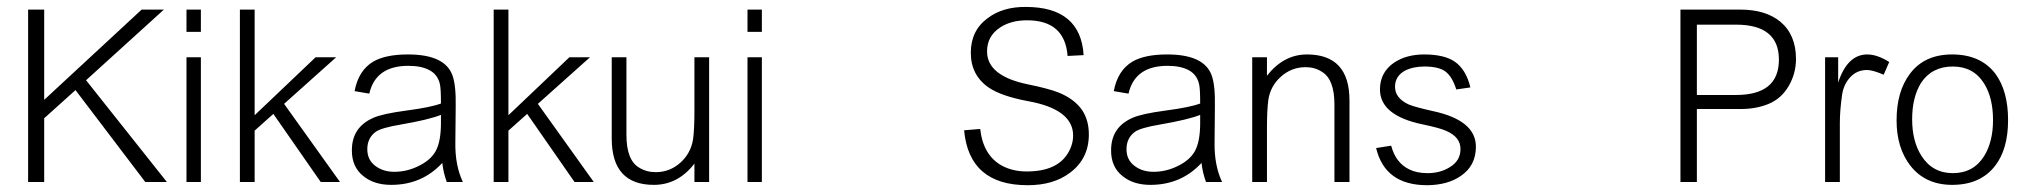

<svg xmlns="http://www.w3.org/2000/svg" viewBox="-20 -631 5911 560"><path d="M466.8 -100.1H403.8L200.2 -368.2L108.9 -286.1V-100.1H62V-603H108.9V-339.8L393.1 -603H458L231 -397Z M565.9 -538.1H523.9V-603H565.9ZM565.9 -100.1H523.9V-463.9H565.9Z M971.7 -100.1H915.5L777.3 -298.8L722.7 -250V-100.1H679.7V-603H722.7V-294.9L900.4 -463.9H960.4L808.6 -328.1Z M1330.1 -100.1H1283.2Q1273.4 -126 1270 -155.8Q1210.9 -91.8 1121.1 -91.8Q1071.3 -91.8 1040 -117.2Q1005.9 -144 1006.3 -192.9Q1006.3 -259.8 1068.4 -287.1Q1095.2 -299.3 1165.8 -308.6Q1236.3 -317.9 1266.1 -329.1Q1266.1 -372.1 1263.2 -384.8Q1257.3 -412.6 1233.6 -425.8Q1210 -439 1170.9 -439Q1075.7 -439 1057.1 -357.9L1014.2 -365.2Q1025.4 -425.3 1068.4 -451.2Q1104.5 -472.2 1169.9 -472.2Q1276.9 -472.2 1299.3 -412.1Q1310.5 -382.3 1309.1 -317.9L1308.1 -214.8Q1307.1 -148.9 1330.1 -100.1ZM1266.1 -272V-295.9Q1230 -281.7 1150.9 -268.1Q1091.8 -258.3 1075.2 -246.1Q1051.3 -228 1051.3 -195.8Q1051.3 -165 1074.2 -147.5Q1097.2 -129.9 1129.9 -129.9Q1166 -129.9 1199.2 -146Q1237.3 -164.1 1251.7 -192.1Q1266.1 -220.2 1266.1 -272Z M1711.9 -100.1H1655.8L1517.6 -298.8L1462.9 -250V-100.1H1419.9V-603H1462.9V-294.9L1640.6 -463.9H1700.7L1548.8 -328.1Z M2048.3 -100.1H2005.4V-153.8Q1957.5 -91.8 1887.2 -91.8Q1764.2 -91.8 1764.2 -227.1V-463.9H1807.1V-237.8Q1807.1 -163.6 1844.2 -142.1Q1865.2 -128.9 1892.6 -128.9Q1933.6 -128.9 1964.4 -156.5Q1995.1 -184.1 2001.5 -225.1Q2005.4 -253.9 2005.4 -306.2V-463.9H2048.3Z M2202.1 -538.1H2160.2V-603H2202.1ZM2202.1 -100.1H2160.2V-463.9H2202.1Z M3155.8 -238.8Q3155.8 -168 3100.6 -127Q3052.7 -90.8 2977.5 -90.8Q2806.6 -90.8 2792 -251L2838.9 -254.9Q2847.7 -176.8 2903.8 -147Q2934.6 -130.9 2974.6 -130.9Q3062.5 -130.9 3094.7 -184.1Q3109.9 -209 3109.9 -235.8Q3109.9 -312 2979 -335.9Q2901.9 -350.1 2864.7 -375Q2811.5 -411.1 2811.5 -477.1Q2811.5 -542 2860.8 -578.1Q2904.8 -611.3 2971.7 -610.8Q3131.8 -610.8 3140.6 -470.2L3093.8 -467.8Q3085.9 -571.8 2975.6 -571.8Q2928.7 -571.8 2897 -550.8Q2858.9 -525.9 2858.9 -481Q2858.9 -409.2 2979 -384.8Q3038.1 -372.6 3065.9 -361.8Q3113.8 -342.8 3136.7 -309.1Q3155.8 -279.8 3155.8 -238.8Z M3544.4 -100.1H3497.6Q3487.8 -126 3484.4 -155.8Q3425.3 -91.8 3335.4 -91.8Q3285.6 -91.8 3254.4 -117.2Q3220.2 -144 3220.7 -192.9Q3220.7 -259.8 3282.7 -287.1Q3309.6 -299.3 3380.1 -308.6Q3450.7 -317.9 3480.5 -329.1Q3480.5 -372.1 3477.5 -384.8Q3471.7 -412.6 3448 -425.8Q3424.3 -439 3385.3 -439Q3290 -439 3271.5 -357.9L3228.5 -365.2Q3239.7 -425.3 3282.7 -451.2Q3318.8 -472.2 3384.3 -472.2Q3491.2 -472.2 3513.7 -412.1Q3524.9 -382.3 3523.4 -317.9L3522.5 -214.8Q3521.5 -148.9 3544.4 -100.1ZM3480.5 -272V-295.9Q3444.3 -281.7 3365.2 -268.1Q3306.2 -258.3 3289.6 -246.1Q3265.6 -228 3265.6 -195.8Q3265.6 -165 3288.6 -147.5Q3311.5 -129.9 3344.2 -129.9Q3380.4 -129.9 3413.6 -146Q3451.7 -164.1 3466.1 -192.1Q3480.5 -220.2 3480.5 -272Z M3916 -100.1H3872.1V-326.2Q3872.1 -400.4 3835 -421.9Q3814.9 -435.1 3788.1 -435.1Q3747.1 -435.1 3716.1 -407.5Q3685.1 -379.9 3679.2 -338.9Q3675.3 -309.1 3675.3 -257.8V-100.1H3632.3V-463.9H3675.3V-410.2Q3724.1 -472.2 3792 -472.2Q3916 -472.2 3916 -337.9Z M4284.7 -203.1Q4284.7 -147 4239.7 -117.2Q4201.7 -91.3 4142.6 -90.8Q4019.5 -90.8 3993.7 -199.2L4037.6 -206.1Q4050.8 -156.2 4089.8 -137.2Q4111.8 -126 4143.6 -126Q4180.7 -126 4208 -143.1Q4240.2 -162.1 4239.7 -196.8Q4239.7 -231 4198.7 -249Q4179.7 -257.8 4129.9 -268.1Q4004.9 -293.9 4004.9 -370.1Q4004.9 -419.9 4045.9 -448.2Q4082 -472.2 4133.8 -472.2Q4190.9 -472.2 4221.7 -452.1Q4255.9 -429.2 4268.6 -376L4227.5 -370.1Q4215.3 -408.2 4195.6 -422.6Q4175.8 -437 4134.8 -437Q4101.6 -437 4077.6 -424.8Q4048.8 -408.7 4048.8 -377.9Q4048.8 -344.7 4088.9 -326.2Q4107.9 -318.4 4158.7 -307.1Q4284.7 -280.3 4284.7 -203.1Z M5218.3 -459Q5218.3 -417 5197.3 -380.6Q5176.3 -344.2 5139.9 -328.6Q5103.5 -313 5056.2 -313H4929.2V-100.1H4881.3V-603H5056.2Q5129.4 -603 5172.4 -567.9Q5218.3 -529.8 5218.3 -459ZM5168.5 -457Q5168.5 -559.1 5043.5 -559.1H4929.2V-354H5043.5Q5168.5 -354 5168.5 -457Z M5490.2 -450.2 5474.1 -413.1Q5440.9 -427.2 5425.3 -426.8Q5396.5 -426.8 5377.2 -406.5Q5357.9 -386.2 5353 -356Q5346.2 -310.1 5346.2 -271V-100.1H5303.2V-463.9H5341.3V-390.1Q5368.2 -472.2 5426.3 -472.2Q5455.1 -472.2 5490.2 -450.2Z M5836.9 -280.8Q5836.9 -195.8 5798.8 -147Q5755.9 -91.8 5673.8 -91.8Q5595.7 -91.8 5551.8 -147.9Q5511.7 -199.7 5511.7 -279.8Q5511.7 -364.7 5550.8 -416Q5592.8 -472.2 5673.8 -472.2Q5756.8 -472.2 5799.8 -416Q5836.9 -365.7 5836.9 -280.8ZM5793 -280.8Q5793 -345.7 5767.1 -387.2Q5736.3 -437 5675.8 -437Q5614.7 -437 5583 -389.2Q5557.1 -347.2 5557.1 -283.2Q5557.1 -219.2 5584 -176.8Q5616.2 -126 5675.8 -126Q5735.8 -126 5767.1 -175.8Q5793 -217.8 5793 -280.8Z"/></svg>

Font: Kikakui Sans Pro
Style: Regular
Weight: 400
Version: 0.2